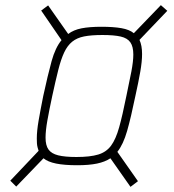

<svg xmlns="http://www.w3.org/2000/svg" viewBox="-20 -717 678 746"><path d="M43 8 20 -15 130 -131Q128 -137 126 -144.5Q124 -152 123.5 -160.5Q123 -169 123 -179Q123 -208 130 -248.5Q137 -289 148 -344Q166 -427 180.5 -479.5Q195 -532 219 -561L140 -676L167 -696L245 -585Q266 -601 297 -607Q328 -613 374 -613Q421 -613 452 -607.5Q483 -602 500 -588L605 -697L630 -675L522 -562Q527 -551 529.5 -537.5Q532 -524 532 -507Q532 -478 525 -438Q518 -398 506 -344Q489 -261 474 -208.5Q459 -156 436 -127L516 -13L487 9L409 -102Q388 -88 357 -81.5Q326 -75 280 -75Q230 -75 198 -81.5Q166 -88 149 -102ZM277 -107Q330 -107 361.5 -116.5Q393 -126 411.5 -151Q430 -176 443 -222.5Q456 -269 471 -344Q483 -400 490.5 -439.5Q498 -479 498 -505Q498 -536 486.5 -552.5Q475 -569 449 -575Q423 -581 378 -581Q335 -581 307 -575.5Q279 -570 260.5 -555Q242 -540 229.5 -513.5Q217 -487 206.5 -445.5Q196 -404 183 -344Q171 -288 164 -248.5Q157 -209 157 -182Q157 -152 168.5 -136Q180 -120 206 -113.5Q232 -107 277 -107Z"/></svg>

Font: Saira SemiCondensed Thin
Style: Italic
Weight: 250
Width: 4
Italic angle: -12°
Designer: Hector Gatti with collaboration of the Omnibus-Type team
Foundry: Omnibus-Type
Version: Version 1.101